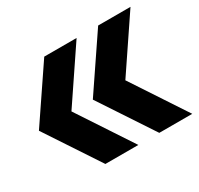

<svg xmlns="http://www.w3.org/2000/svg" viewBox="-116 -659 832 802"><g transform="rotate(-30 300.0 -258.0)"><path d="M179 0 8 -259 182 -516H338L166 -261L338 0ZM439 0 268 -259 442 -516H598L426 -261L598 0Z"/></g></svg>

Font: Red Hat Mono
Style: Regular
Weight: 300
Monospace: yes
Designer: Pentagram, MCKL
Foundry: Pentagram, MCKL
Version: Version 1.023